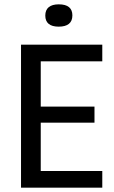

<svg xmlns="http://www.w3.org/2000/svg" viewBox="-20 -866 526 886"><path d="M77 0V-660H168V0ZM121 0V-77H452V0ZM121 -300V-374H416V-300ZM121 -583V-660H452V-583ZM251 -743Q220 -743 204.5 -756Q189 -769 189 -794Q189 -820 205 -833Q221 -846 251 -846Q283 -846 298.5 -833Q314 -820 314 -795Q314 -769 298 -756Q282 -743 251 -743Z"/></svg>

Font: Bricolage Grotesque SemiCondensed
Style: Regular
Weight: 400
Width: 4
Designer: Mathieu Triay
Foundry: Atelier Triay
Version: Version 1.001;gftools[0.9.33.dev8+g029e19f]